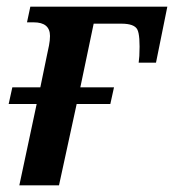

<svg xmlns="http://www.w3.org/2000/svg" viewBox="-20 -556 522 576"><path d="M38 0H157L210 -244H311L322 -294H221L261 -485H344Q383 -485 392 -467.5Q401 -450 398 -388L396 -368H448L482 -536H71L61 -489H81Q130 -489 130 -448Q130 -435 127 -419.5Q124 -404 121 -391L101 -294H17L6 -244H90Z"/></svg>

Font: Noto Serif SemiCondensed Semi
Style: Italic
Weight: 600
Width: 4
Italic angle: -12°
Designer: Monotype Design Team
Foundry: Monotype Imaging Inc.
Version: Version 1.901